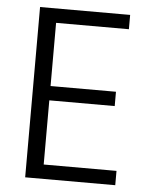

<svg xmlns="http://www.w3.org/2000/svg" viewBox="-51 -732 605 775"><g transform="rotate(5 251.5 -345.0)"><path d="M445 -632H150V-376H415V-318H150V-58H445V0H80V-690H445Z"/></g></svg>

Font: Parkinsans Light
Style: Regular
Weight: 300
Designer: Red Stone, Indian Type Foundry
Foundry: Indian Type Foundry
Version: Version 1.000